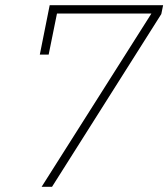

<svg xmlns="http://www.w3.org/2000/svg" viewBox="-20 -718 647 738"><path d="M180 0H140L562 -666H199L167 -508H133L171 -698H607L600 -664Z"/></svg>

Font: IBM Plex Sans ExtraLight
Style: Italic
Weight: 250
Italic angle: -11.31°
Designer: Mike Abbink, Paul van der Laan, Pieter van Rosmalen
Foundry: Bold Monday
Version: Version 3.201